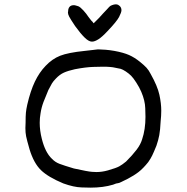

<svg xmlns="http://www.w3.org/2000/svg" viewBox="-20 -776 865 890"><path d="M98.6 -206.1Q98.6 -238.3 100.1 -253.9Q101.6 -269.5 106.4 -291Q121.1 -354.5 141.6 -397.5Q162.1 -440.4 191.4 -470.7Q221.7 -502.9 258.8 -517.6Q295.9 -532.2 372.1 -540Q394.5 -542 410.6 -544.4Q426.8 -546.9 431.6 -546.9H440.4Q450.2 -546.9 469.2 -545.4Q488.3 -543.9 510.7 -540Q552.7 -532.2 578.1 -521Q603.5 -509.8 628.9 -489.3Q648.4 -473.6 659.2 -461.9Q669.9 -450.2 678.7 -432.6Q710 -377 718.8 -336.9Q727.5 -296.9 727.5 -262.7Q727.5 -239.3 724.6 -212.9Q722.7 -172.9 718.3 -149.4Q713.9 -126 705.1 -100.6Q692.4 -69.3 685.5 -55.2Q678.7 -41 667 -24.4Q643.6 4.9 622.1 21.5Q600.6 38.1 570.3 53.7Q553.7 61.5 542.5 67.4Q531.2 73.2 526.4 73.2Q523.4 73.2 518.1 74.7Q512.7 76.2 503.9 80.1Q458 93.8 399.4 93.8Q393.6 93.8 357.9 92.8Q322.3 91.8 273.4 74.2Q203.1 44.9 169.9 12.7Q136.7 -19.5 117.2 -83Q104.5 -127 101.1 -144Q97.7 -161.1 97.7 -182.6Q97.7 -193.4 98.6 -206.1ZM164.1 -207Q164.1 -170.9 173.8 -132.8Q189.5 -69.3 220.7 -40Q235.4 -24.4 255.9 -16.6Q276.4 -8.8 322.3 4.9Q388.7 19.5 405.8 20.5Q422.9 21.5 426.8 21.5Q453.1 21.5 480.5 13.7Q518.6 2.9 532.7 -4.9Q546.9 -12.7 564.5 -27.3Q593.8 -56.6 612.8 -81.5Q631.8 -106.4 638.7 -129.9Q654.3 -175.8 654.3 -234.4Q654.3 -239.3 653.3 -274.4Q652.3 -309.6 634.8 -350.6Q626 -371.1 611.8 -393.1Q597.7 -415 587.9 -424.8Q577.1 -435.5 563 -444.8Q548.8 -454.1 539.1 -457Q536.1 -457 528.8 -459Q521.5 -460.9 514.6 -461.9Q495.1 -466.8 457 -466.8Q446.3 -466.8 412.1 -465.8Q377.9 -464.8 327.1 -455.1Q295.9 -448.2 276.4 -439.5Q256.8 -430.7 239.3 -412.1Q227.5 -400.4 220.7 -389.2Q213.9 -377.9 204.1 -358.4Q191.4 -329.1 181.6 -303.2Q171.9 -277.3 168 -251Q164.1 -229.5 164.1 -207ZM295.9 -724.6Q295.9 -736.3 302.2 -744.1Q308.6 -752 322.3 -752Q327.1 -752 333 -750Q338.9 -748 342.8 -747.1Q352.5 -743.2 366.7 -727.5Q380.9 -711.9 389.6 -698.2Q394.5 -692.4 399.4 -685.5Q404.3 -678.7 408.2 -675.8L414.1 -668L438.5 -692.4Q448.2 -703.1 458.5 -714.4Q468.8 -725.6 475.6 -732.4Q480.5 -738.3 486.3 -744.1Q492.2 -750 499 -752Q508.8 -755.9 516.6 -755.9Q517.6 -755.9 522.5 -755.4Q527.3 -754.9 535.2 -748Q543 -740.2 543 -728.5Q543 -718.8 532.2 -697.8Q521.5 -676.8 478.5 -631.8Q453.1 -604.5 436 -593.8Q418.9 -583 406.2 -583Q391.6 -583 372.6 -601.6Q353.5 -620.1 328.1 -655.3Q306.6 -687.5 300.8 -698.7Q294.9 -710 294.9 -717.8Q294.9 -721.7 295.9 -724.6Z"/></svg>

Font: JasonHandwriting4
Style: Regular
Weight: 400
Version: Version 1.01.21